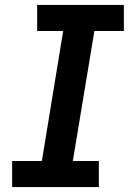

<svg xmlns="http://www.w3.org/2000/svg" viewBox="-20 -755 540 775"><path d="M29 0V-105H149L235 -630H130V-735H480V-630H361L274 -105H379V0Z"/></svg>

Font: Iosevka Slab Extrabold Oblique
Style: Regular
Weight: 800
Italic angle: -9°
Monospace: yes
Designer: Belleve Invis
Foundry: Belleve Invis
Version: Version 11.1.1; ttfautohint (v1.8.3)